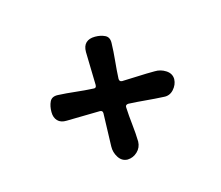

<svg xmlns="http://www.w3.org/2000/svg" viewBox="-70 -571 740 642"><g transform="rotate(30 300.0 -250.0)"><path d="M455 -94Q441 -81 420.5 -85.5Q400 -90 386 -105Q366 -126 347 -146.5Q328 -167 308 -188Q301 -195 294 -188Q274 -167 254 -146.5Q234 -126 214 -105Q200 -90 184.5 -90.5Q169 -91 156 -104L155 -105Q141 -119 135.5 -134.5Q130 -150 145 -164Q167 -184 191.5 -203.5Q216 -223 238 -243Q246 -249 238 -257Q217 -277 196.5 -296.5Q176 -316 155 -336Q140 -351 140.5 -366Q141 -381 155 -395L156 -396Q169 -409 184.5 -414.5Q200 -420 214 -405Q234 -384 254 -359.5Q274 -335 294 -313Q301 -306 308 -312Q328 -333 347 -354Q366 -375 386 -395Q400 -410 420.5 -414.5Q441 -419 455 -406L456 -405Q469 -391 470 -370Q471 -349 455 -336Q433 -316 409.5 -296.5Q386 -277 364 -257Q357 -249 364 -243Q386 -223 410.5 -203.5Q435 -184 456 -164Q470 -149 469.5 -129Q469 -109 456 -95Z"/></g></svg>

Font: Winky Sans Medium
Style: Regular
Weight: 500
Designer: Simon Atzbach
Foundry: typofactur
Version: Version 1.205